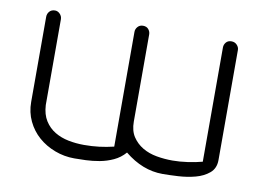

<svg xmlns="http://www.w3.org/2000/svg" viewBox="-65 -650 1017 746"><g transform="rotate(10 444.0 -277.0)"><path d="M763 -525Q763 -536 770.5 -545Q778 -554 792 -554Q805 -554 813.5 -545Q822 -536 822 -525V-91Q822 -58 800 -39.5Q778 -21 746 -12.5Q714 -4 678.5 -2Q643 0 617 0Q538 0 467 -58Q448 -36 422 -24Q396 -12 368.5 -7Q341 -2 315 -1Q289 0 269 0Q229 0 192 -14Q155 -28 127 -52.5Q99 -77 82.5 -111.5Q66 -146 66 -187V-523Q66 -535 74 -544Q82 -553 96 -553Q107 -553 115.5 -544Q124 -535 124 -523V-185Q126 -148 141.5 -123.5Q157 -99 181 -84.5Q205 -70 235 -64Q265 -58 297 -58Q328 -58 356.5 -61.5Q385 -65 414 -72V-525Q414 -536 422 -545Q430 -554 443 -554Q457 -554 464.5 -545Q472 -536 472 -525V-181Q472 -145 487.5 -121.5Q503 -98 527.5 -83.5Q552 -69 583 -63.5Q614 -58 646 -58Q674 -58 705.5 -62.5Q737 -67 763 -74Z"/></g></svg>

Font: VDS
Style: Thin
Weight: 100
Width: 0
Designer: artmaker
Foundry: artmaker
Version: Version 1.000 2012 initial release